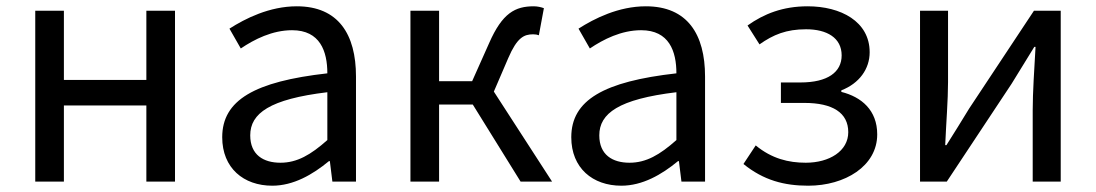

<svg xmlns="http://www.w3.org/2000/svg" viewBox="-20 -577 3482 610"><path d="M92 0H183V-242H445V0H536V-543H445V-323H183V-543H92Z M845 13C912 13 973 -22 1025 -65H1028L1036 0H1111V-334C1111 -468 1055 -557 923 -557C836 -557 759 -518 709 -486L745 -423C788 -452 845 -481 908 -481C997 -481 1020 -414 1020 -344C789 -318 686 -259 686 -141C686 -43 754 13 845 13ZM871 -60C817 -60 775 -85 775 -147C775 -217 837 -262 1020 -284V-132C967 -85 924 -60 871 -60Z M1549 -286 1595 -393C1623 -458 1645 -468 1674 -468C1682 -468 1686 -467 1692 -465L1708 -551C1700 -554 1688 -557 1676 -557C1617 -557 1576 -536 1534 -440L1480 -319H1375V-543H1284V0H1375V-245H1482L1634 0H1734Z M1954 13C2021 13 2082 -22 2134 -65H2137L2145 0H2220V-334C2220 -468 2164 -557 2032 -557C1945 -557 1868 -518 1818 -486L1854 -423C1897 -452 1954 -481 2017 -481C2106 -481 2129 -414 2129 -344C1898 -318 1795 -259 1795 -141C1795 -43 1863 13 1954 13ZM1980 -60C1926 -60 1884 -85 1884 -147C1884 -217 1946 -262 2129 -284V-132C2076 -85 2033 -60 1980 -60Z M2548 13C2664 13 2767 -49 2767 -150C2767 -227 2717 -269 2653 -285V-290C2710 -312 2743 -358 2743 -411C2743 -509 2651 -557 2546 -557C2467 -557 2407 -533 2355 -496L2393 -436C2437 -467 2478 -484 2541 -484C2607 -484 2654 -457 2654 -401C2654 -348 2610 -315 2523 -315H2461V-250H2536C2625 -250 2675 -219 2675 -157C2675 -97 2615 -60 2540 -60C2485 -60 2432 -73 2381 -115L2342 -56C2406 -4 2472 13 2548 13Z M2903 0H2988L3194 -311C3214 -344 3245 -394 3266 -428H3270C3266 -357 3261 -284 3261 -227V0H3350V-543H3265L3059 -232C3039 -199 3008 -149 2987 -116H2983C2986 -186 2992 -259 2992 -316V-543H2903Z"/></svg>

Font: Noto Sans Mono CJK SC Regular
Style: Regular
Weight: 400
Designer: Ryoko NISHIZUKA (kana & ideographs); Paul D. Hunt (Latin, Greek & Cyrillic); Wenlong ZHANG (bopomofo); Sandoll Communica
Foundry: Adobe Systems Incorporated
Version: Version 1.005;PS 1.005;hotconv 1.0.96;makeotf.lib2.5.65012